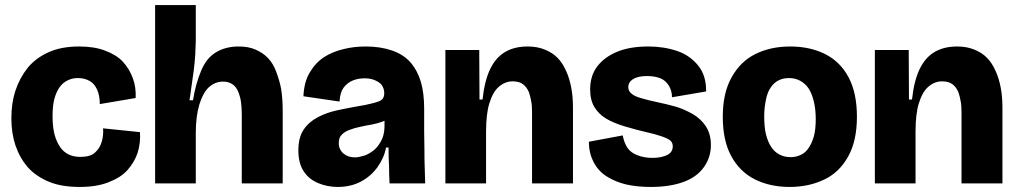

<svg xmlns="http://www.w3.org/2000/svg" viewBox="-20 -726 4026 760"><path d="M296 14Q224 14 175 -6Q122 -28 90 -64Q58 -101 41 -151Q25 -199 25 -258Q25 -318 41 -367Q58 -418 90 -458Q122 -497 174 -520Q224 -542 293 -542Q353 -542 395 -526Q441 -509 466 -482Q492 -454 506 -416Q519 -381 517 -338L375 -314Q375 -348 364 -372Q353 -396 334 -406Q314 -417 288 -417Q266 -417 248 -408Q229 -399 216 -381Q203 -363 195 -334Q188 -307 188 -265Q188 -212 201 -177Q215 -140 238 -123Q262 -105 298 -105Q338 -105 356 -122Q376 -140 383 -166Q390 -190 388 -218L534 -203Q537 -161 525 -122Q513 -85 484 -52Q458 -23 408 -4Q362 14 296 14Z M594 0V-297V-706H755V-564Q755 -552 753 -512Q751 -480 747 -448Q744 -426 738 -384Q731 -331 730 -329H744Q754 -394 777 -448Q798 -497 835 -519Q873 -542 925 -542Q963 -542 991 -530Q1021 -517 1041 -496Q1061 -475 1073 -443Q1088 -402 1093 -373Q1099 -334 1099 -288V0H937V-274Q937 -298 934 -322Q931 -343 923 -363Q915 -382 901 -392Q885 -403 863 -403Q831 -403 806 -380Q783 -358 769 -312Q755 -265 755 -199V0Z M1317 14Q1276 14 1240 -1Q1203 -16 1182 -48Q1161 -80 1161 -131Q1161 -182 1182 -213Q1202 -243 1238 -262Q1272 -280 1313 -289Q1355 -298 1389 -304Q1428 -310 1458 -318Q1485 -325 1492 -332Q1501 -341 1501 -357Q1501 -374 1492 -388Q1485 -399 1465 -408Q1447 -416 1424 -416Q1398 -416 1378 -408Q1355 -399 1340 -379Q1326 -360 1324 -324L1181 -345Q1184 -403 1206 -439Q1229 -478 1263 -500Q1295 -521 1341 -532Q1382 -542 1428 -542Q1486 -542 1532 -526Q1576 -511 1604 -480Q1632 -448 1646 -402Q1659 -357 1659 -295V-205Q1659 -194 1659.5 -171Q1660 -148 1660 -136Q1660 -91 1661 -68L1663 0H1522Q1521 -11 1520.5 -33.5Q1520 -56 1520 -68Q1519 -80 1518.5 -104.5Q1518 -129 1518 -142H1508Q1501 -102 1474 -64Q1448 -28 1408 -7Q1368 14 1317 14ZM1385 -103Q1399 -103 1422 -110Q1438 -115 1458 -130Q1475 -143 1488 -167Q1501 -190 1502 -223V-265H1527Q1514 -252 1495 -245Q1477 -238 1452 -233Q1445 -232 1429 -229Q1413 -226 1406 -224Q1384 -220 1364 -212Q1344 -205 1332 -192Q1321 -181 1321 -159Q1321 -134 1340 -118Q1358 -103 1385 -103Z M1743 0V-305V-528H1877L1878 -332H1890Q1898 -406 1920 -452Q1942 -498 1979 -520Q2016 -542 2069 -542Q2106 -542 2136 -530Q2166 -518 2186 -498Q2206 -478 2220 -447Q2234 -417 2241 -380Q2248 -345 2248 -299V0H2086V-279Q2086 -304 2084 -318Q2080 -343 2074 -360Q2066 -380 2051 -392Q2036 -404 2009 -404Q1979 -404 1954 -382Q1931 -362 1917 -317Q1904 -275 1904 -204V0Z M2556 14Q2501 14 2458 4Q2416 -6 2381 -28Q2348 -49 2330 -84Q2311 -120 2311 -165L2445 -190Q2450 -162 2463 -142Q2476 -122 2502 -112Q2529 -101 2563 -101Q2596 -101 2620 -112Q2643 -123 2643 -147Q2643 -161 2633 -170Q2623 -178 2600 -186Q2571 -196 2538 -203Q2503 -211 2452 -226Q2409 -239 2380 -256Q2350 -274 2333 -302Q2316 -330 2316 -372Q2316 -426 2344 -463Q2373 -501 2425 -522Q2475 -542 2547 -542Q2608 -542 2661 -524Q2711 -507 2744 -466Q2776 -426 2775 -364L2640 -341Q2640 -366 2628 -386Q2615 -408 2594 -416Q2572 -425 2541 -425Q2506 -425 2486 -413Q2467 -401 2467 -381Q2467 -366 2479 -356Q2491 -345 2516 -338Q2550 -328 2580 -322Q2618 -314 2654 -304Q2686 -295 2723 -274Q2754 -256 2774 -226Q2794 -195 2794 -152Q2794 -103 2766 -64Q2738 -25 2686 -6Q2632 14 2556 14Z M3106 14Q3028 14 2968 -16Q2908 -46 2874 -109Q2841 -170 2841 -264Q2841 -358 2876 -420Q2911 -483 2970 -512Q3030 -542 3108 -542Q3186 -542 3246 -512Q3306 -482 3339 -420Q3372 -358 3372 -264Q3372 -168 3337 -106Q3302 -43 3242 -15Q3181 14 3106 14ZM3110 -104Q3132 -104 3152 -114Q3169 -122 3182 -142Q3195 -162 3202 -188Q3209 -215 3209 -255Q3209 -294 3201 -326Q3193 -358 3180 -377Q3167 -396 3146 -407Q3127 -417 3103 -417Q3080 -417 3062 -408Q3044 -399 3031 -380Q3018 -362 3012 -332Q3005 -299 3005 -266Q3005 -222 3012 -194Q3020 -163 3033 -144Q3046 -124 3066 -114Q3085 -104 3110 -104Z M3443 0V-305V-528H3577L3578 -332H3590Q3598 -406 3620 -452Q3642 -498 3679 -520Q3716 -542 3769 -542Q3806 -542 3836 -530Q3866 -518 3886 -498Q3906 -478 3920 -447Q3934 -417 3941 -380Q3948 -345 3948 -299V0H3786V-279Q3786 -304 3784 -318Q3780 -343 3774 -360Q3766 -380 3751 -392Q3736 -404 3709 -404Q3679 -404 3654 -382Q3631 -362 3617 -317Q3604 -275 3604 -204V0Z"/></svg>

Font: Bricolage Grotesque 36pt ExtraBold
Style: Regular
Weight: 800
Designer: Mathieu Triay
Foundry: Atelier Triay
Version: Version 1.000;gftools[0.9.30]